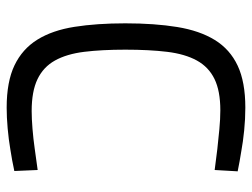

<svg xmlns="http://www.w3.org/2000/svg" viewBox="-110 -636 756 576"><g transform="rotate(90 268.0 -348.0)"><path d="M493 -13Q461 -6 428 -1Q399 4 365.5 7Q332 10 303 10Q225 10 176 -13.5Q127 -37 99 -82Q71 -127 60.5 -193.5Q50 -260 50 -346Q50 -434 61 -501.5Q72 -569 100 -614.5Q128 -660 177 -683Q226 -706 303 -706Q337 -706 371.5 -702.5Q406 -699 433 -694Q465 -689 494 -683L490 -614Q459 -618 427 -622Q400 -625 368.5 -628Q337 -631 311 -631Q253 -631 217 -613.5Q181 -596 161.5 -560.5Q142 -525 135.5 -471.5Q129 -418 129 -346Q129 -275 135.5 -222.5Q142 -170 161.5 -135Q181 -100 217.5 -82.5Q254 -65 313 -65Q336 -65 366.5 -67.5Q397 -70 425 -74Q457 -78 490 -83Z"/></g></svg>

Font: Panefresco 400wt
Style: Regular
Weight: 400
Foundry: Campivisivi & Chank Co
Version: Version 1.002